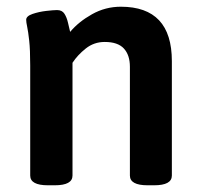

<svg xmlns="http://www.w3.org/2000/svg" viewBox="-20 -550 597 572"><path d="M123 2Q70 2 70 -27V-355Q70 -402 67 -429Q64 -456 61 -470Q58 -484 58 -491Q58 -502 77 -508.5Q96 -515 118 -517.5Q140 -520 150 -520Q165 -520 172 -509Q179 -498 182.5 -482.5Q186 -467 189 -455Q214 -485 254 -507.5Q294 -530 340 -530Q492 -530 492 -368V-27Q492 2 439 2H420Q367 2 367 -27V-351Q367 -386 349 -405.5Q331 -425 292 -425Q260 -425 235.5 -405.5Q211 -386 196 -363V-27Q196 2 143 2Z"/></svg>

Font: Asap SemiBold
Style: Regular
Weight: 600
Designer: Pablo Cosgaya
Foundry: Omnibus-Type
Version: Version 3.001; ttfautohint (v1.8.3)